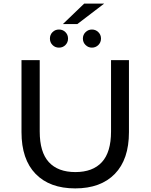

<svg xmlns="http://www.w3.org/2000/svg" viewBox="-20 -1032 831 1060"><path d="M98.7 -302.4V-700H199.3V-306Q199.3 -192 249.6 -137Q300 -82 396.1 -82Q492.3 -82 542.6 -137Q593 -192 593 -306V-700H691.9V-302.4Q691.9 -152.1 614 -72Q536.1 8.1 395.3 8.1Q254.4 8.1 176.6 -72Q98.7 -152.1 98.7 -302.4ZM437.6 -819Q437.6 -840.3 452.4 -854.6Q467.3 -869 487.6 -869Q508 -869 522.8 -854.6Q537.6 -840.3 537.6 -819Q537.6 -797.9 522.8 -783.4Q508 -769 487.6 -769Q467.3 -769 452.4 -783.4Q437.6 -797.9 437.6 -819ZM255.6 -819Q255.6 -840.3 270 -854.6Q284.4 -869 305.6 -869Q326.9 -869 341.2 -854.6Q355.6 -840.3 355.6 -819Q355.6 -797.9 341.2 -783.4Q326.9 -769 305.6 -769Q284.4 -769 270 -783.4Q255.6 -797.9 255.6 -819ZM444.7 -1012H555L406.9 -899.1H327.1Z"/></svg>

Font: iiserrat Thin
Style: Regular
Weight: 100
Designer: Akira Ohta
Foundry: Akira Ohta
Version: Version 1.200;Glyphs 3.3.1 (3343)